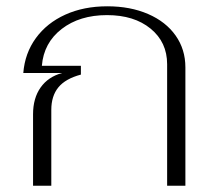

<svg xmlns="http://www.w3.org/2000/svg" viewBox="-20 -590 693 610"><path d="M85 -227Q85 -278 109 -312Q133 -346 177 -358H54Q59 -421 94 -469Q129 -517 187.5 -543.5Q246 -570 321 -570Q394 -570 450.5 -545.5Q507 -521 538 -477Q569 -433 569 -376V0H511V-386Q511 -456 458.5 -499Q406 -542 320 -542Q233 -542 176 -498Q119 -454 113 -381H237V-353Q188 -340 165.5 -312.5Q143 -285 143 -241V0H85Z"/></svg>

Font: Fahkwang ExtraLight
Style: Regular
Weight: 275
Designer: Suppakit Chalermlarp | Katatrad Co.,Ltd.
Foundry: Cadson Demak Co.,Ltd.
Version: Version 1.000; ttfautohint (v1.6)